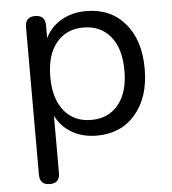

<svg xmlns="http://www.w3.org/2000/svg" viewBox="-50 -541 694 774"><g transform="rotate(-5 296.5 -154.0)"><path d="M121 187Q80 187 80 146V-452Q80 -493 120 -493Q161 -493 161 -452V-400Q183 -445 226.5 -470Q270 -495 327 -495Q425 -495 483.5 -427Q542 -359 542 -243Q542 -128 483.5 -59.5Q425 9 327 9Q270 9 226.5 -16Q183 -41 161 -86V146Q161 187 121 187ZM200.5 -105Q241 -56 310 -56Q379 -56 419.5 -105Q460 -154 460 -243Q460 -332 419.5 -381Q379 -430 310 -430Q241 -430 200.5 -381Q160 -332 160 -243Q160 -154 200.5 -105Z"/></g></svg>

Font: Nunito
Style: Regular
Weight: 400
Designer: Vernon Adams
Foundry: Vernon Adams
Version: Version 3.602